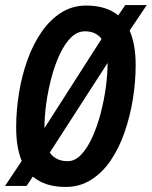

<svg xmlns="http://www.w3.org/2000/svg" viewBox="-35 -731 601 760"><path d="M225 9Q143 9 95 -32L70 5H-15L51 -94Q29 -147 29 -226Q29 -293 40 -361.5Q51 -430 73 -492Q95 -554 128.5 -603Q162 -652 206.5 -680.5Q251 -709 306 -709Q386 -709 433 -670L461 -711H546L478 -610Q502 -556 502 -474Q502 -407 491 -339Q480 -271 458.5 -208.5Q437 -146 404 -97Q371 -48 326 -19.5Q281 9 225 9ZM301 -607Q271 -607 246.5 -583Q222 -559 202.5 -518Q183 -477 169.5 -427Q156 -377 148.5 -324.5Q141 -272 141 -224L367 -577Q345 -607 301 -607ZM233 -93Q262 -93 286.5 -119Q311 -145 330.5 -188Q350 -231 363.5 -282.5Q377 -334 384 -386.5Q391 -439 391 -482L162 -127Q186 -93 233 -93Z"/></svg>

Font: Georama SemiCondensed SemiBold
Style: Italic
Weight: 600
Width: 4
Italic angle: -9°
Designer: Jean-Baptiste Levee
Foundry: Production Type
Version: Version 1.000